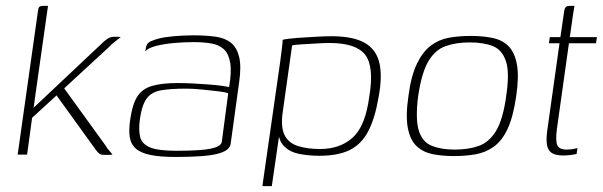

<svg xmlns="http://www.w3.org/2000/svg" viewBox="-20 -525 2047 652"><path d="M40 0 109 -488Q110 -498 113.5 -501.5Q117 -505 125 -505H143L94 -159L335 -386Q340 -390 344.5 -393Q349 -396 354.5 -398Q360 -400 366 -400Q373 -400 379 -400Q385 -400 390 -399Q387 -397 380.5 -391.5Q374 -386 366 -380Q358 -374 352 -367L198 -225L339 -30Q344 -21 350.5 -14Q357 -7 362 0Q355 1 347.5 1Q340 1 333 1Q324 1 318.5 -2.5Q313 -6 307 -14L172 -201L89 -125L72 0Z M576 8Q523 8 490 1Q457 -6 440.5 -21Q424 -36 420.5 -60Q417 -84 422 -118Q429 -169 445.5 -196Q462 -223 495.5 -233Q529 -243 584 -243Q609 -243 637 -241.5Q665 -240 690.5 -238Q716 -236 734 -233.5Q752 -231 758 -229Q767 -282 761.5 -313Q756 -344 739.5 -358.5Q723 -373 697 -377.5Q671 -382 638 -382Q605 -382 571.5 -379Q538 -376 511.5 -369.5Q485 -363 473 -351L475 -360Q477 -378 491.5 -384.5Q506 -391 519 -394Q537 -399 570 -402Q603 -405 636 -405Q679 -405 711.5 -400.5Q744 -396 764 -380Q784 -364 792 -332Q800 -300 792 -245L763 -35Q759 -13 718 -2.5Q677 8 576 8ZM578 -13Q661 -13 695 -20Q729 -27 733 -42L755 -208Q747 -212 721.5 -215Q696 -218 665.5 -221Q635 -224 612 -224Q561 -224 528 -218.5Q495 -213 478.5 -191Q462 -169 455 -120Q450 -83 456 -59.5Q462 -36 489.5 -24.5Q517 -13 578 -13Z M871 107 931 -312Q935 -341 937.5 -362.5Q940 -384 940 -390Q948 -392 966 -394Q984 -396 1008.5 -397.5Q1033 -399 1058.5 -400.5Q1084 -402 1105 -402Q1179 -402 1218.5 -379.5Q1258 -357 1268.5 -310.5Q1279 -264 1265 -192Q1253 -122 1230 -78.5Q1207 -35 1167.5 -15.5Q1128 4 1065 4Q1026 4 993.5 -3Q961 -10 942 -31.5Q923 -53 925 -94L934 -106L903 107ZM1067 -19Q1135 -19 1178 -58Q1221 -97 1234 -197Q1251 -298 1220.5 -338.5Q1190 -379 1099 -379Q1083 -379 1056.5 -377.5Q1030 -376 1005.5 -374.5Q981 -373 972 -371L940 -144Q933 -94 946 -67Q959 -40 990.5 -29.5Q1022 -19 1067 -19Z M1521 5Q1482 5 1449.5 -1.5Q1417 -8 1395 -28.5Q1373 -49 1365 -90Q1357 -131 1367 -199Q1376 -268 1396 -309Q1416 -350 1443.5 -370.5Q1471 -391 1505 -397Q1539 -403 1579 -403Q1618 -403 1651 -396.5Q1684 -390 1705.5 -369.5Q1727 -349 1735 -308Q1743 -267 1733 -199Q1723 -129 1704 -88Q1685 -47 1657 -27Q1629 -7 1595 -1Q1561 5 1521 5ZM1524 -17Q1571 -17 1606 -29.5Q1641 -42 1664.5 -80.5Q1688 -119 1699 -199Q1711 -279 1698 -317.5Q1685 -356 1653.5 -368.5Q1622 -381 1575 -381Q1529 -381 1493.5 -368.5Q1458 -356 1435 -317.5Q1412 -279 1400 -199Q1390 -119 1402.5 -80.5Q1415 -42 1447 -29.5Q1479 -17 1524 -17Z M1892 3Q1869 3 1855.5 -4.5Q1842 -12 1838 -30Q1834 -48 1838 -79L1880 -378H1844L1847 -399H1883L1895 -481Q1896 -492 1898.5 -497Q1901 -502 1905 -503.5Q1909 -505 1914 -505H1931Q1931 -505 1929.5 -498Q1928 -491 1926 -476L1915 -399H2007L2004 -378H1912L1871 -86Q1866 -47 1872.5 -32Q1879 -17 1904 -17Q1916 -17 1926.5 -19Q1937 -21 1941 -22L1938 -2Q1933 -1 1920.5 1Q1908 3 1892 3Z"/></svg>

Font: Genos Thin ExtraLight
Style: Italic
Weight: 250
Italic angle: -8°
Version: Version 1.010